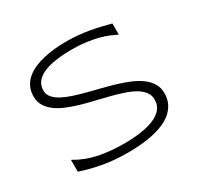

<svg xmlns="http://www.w3.org/2000/svg" viewBox="-149 -860 1084 1051"><g transform="rotate(-30 393.5 -335.0)"><path d="M654.8 -571.8Q635.7 -581.1 610.8 -591.6Q585.9 -602.1 554 -610.4Q522 -618.7 481.9 -624.3Q441.9 -629.9 393.1 -629.9Q334 -629.9 287.8 -623Q241.7 -616.2 209.7 -601.8Q177.7 -587.4 160.9 -565.4Q144 -543.5 144 -513.2Q144 -487.8 159.9 -468.8Q175.8 -449.7 202.9 -435.1Q230 -420.4 266.4 -408.4Q302.7 -396.5 343.5 -386Q384.3 -375.5 427.5 -364.7Q470.7 -354 511.5 -341.6Q552.2 -329.1 588.6 -313.7Q625 -298.3 652.1 -277.8Q679.2 -257.3 695.1 -231Q710.9 -204.6 710.9 -169.9Q710.9 -132.3 696.8 -104.2Q682.6 -76.2 658.4 -55.9Q634.3 -35.6 601.8 -22.2Q569.3 -8.8 532.5 -1Q495.6 6.8 456.3 10Q417 13.2 378.9 13.2Q291.5 13.2 220.5 0.5Q149.4 -12.2 85 -34.2V-108.9Q151.4 -69.3 225.3 -54.7Q299.3 -40 380.9 -40Q438.5 -40 487.3 -46.9Q536.1 -53.7 571.8 -68.6Q607.4 -83.5 627.2 -107.4Q647 -131.3 647 -166Q647 -193.8 631.1 -214.8Q615.2 -235.8 588.1 -251.7Q561 -267.6 524.7 -279.8Q488.3 -292 447.8 -302.5Q407.2 -313 364 -323Q320.8 -333 280.3 -344.7Q239.7 -356.4 203.4 -371.1Q167 -385.7 139.9 -405.5Q112.8 -425.3 96.9 -451.2Q81.1 -477.1 81.1 -511.2Q81.1 -544.9 93.8 -571Q106.4 -597.2 128.7 -616.2Q150.9 -635.3 180.7 -648.2Q210.4 -661.1 244.4 -668.7Q278.3 -676.3 314.9 -679.7Q351.6 -683.1 387.2 -683.1Q426.3 -683.1 461.2 -679.7Q496.1 -676.3 528.6 -670.7Q561 -665 592 -657.7Q623 -650.4 654.8 -642.1Z"/></g></svg>

Font: Syncopate
Style: Regular
Weight: 300
Width: 7
Designer: Astigmatic (AOETI)
Foundry: Astigmatic (AOETI)
Version: Version 001.000